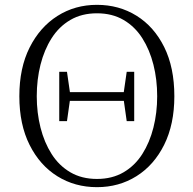

<svg xmlns="http://www.w3.org/2000/svg" viewBox="-20 -759 800 794"><path d="M225 -258V-462H257L270 -372V-350L257 -258ZM504 -258 491 -350V-372L504 -462H535V-258ZM381 15Q290 15 217.5 -30Q145 -75 102.5 -159.5Q60 -244 60 -361Q60 -478 102.5 -562.5Q145 -647 217.5 -693Q290 -739 381 -739Q472 -739 544.5 -694Q617 -649 659 -564.5Q701 -480 701 -361Q701 -245 659 -160.5Q617 -76 544.5 -30.5Q472 15 381 15ZM381 -19Q444 -19 491 -46.5Q538 -74 568.5 -122Q599 -170 614.5 -231.5Q630 -293 630 -361Q630 -430 614.5 -491.5Q599 -553 568.5 -601Q538 -649 491 -676.5Q444 -704 381 -704Q318 -704 271 -676.5Q224 -649 193.5 -601Q163 -553 147.5 -491.5Q132 -430 132 -361Q132 -293 147.5 -231.5Q163 -170 193.5 -122Q224 -74 271 -46.5Q318 -19 381 -19ZM247 -342V-378H513V-342Z"/></svg>

Font: Noto Serif JP
Style: Regular
Weight: 200
Designer: Ryoko NISHIZUKA 西塚涼子 (kana & ideographs); Frank Grießhammer (Latin, Greek & Cyrillic); Wenlong ZHANG 张文龙 (bopomofo); San
Foundry: Adobe
Version: Version 2.001;hotconv 1.1.0;makeotfexe 2.6.0